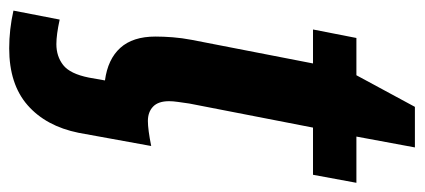

<svg xmlns="http://www.w3.org/2000/svg" viewBox="-266 -426 900 407"><g transform="rotate(90 183.5 -222.0)"><path d="M21 101Q53 108 73 108Q99 108 117.5 93.5Q136 79 144 39L150 5Q105 -1 81 -27.5Q57 -54 57 -102Q57 -119 58.5 -138.5Q60 -158 64 -179L114 -436H42L60 -528H139L206 -652H292L269 -528H367L350 -436H250L199 -174Q197 -160 195.5 -149.5Q194 -139 194 -131Q194 -108 205.5 -97Q217 -86 236 -86Q254 -86 289 -93L261 61Q247 130 202.5 169Q158 208 82 208Q42 208 2 199Z"/></g></svg>

Font: Libra Sans Modern
Style: Bold Italic
Weight: 700
Italic angle: -12°
Foundry: Stefan Peev, Context Ltd
Version: Version 1.000